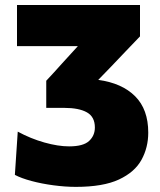

<svg xmlns="http://www.w3.org/2000/svg" viewBox="-20 -733 640 768"><path d="M283.5 14.5Q241 14.5 194 8.2Q147 2 106 -9Q65 -20 39.5 -33.5L51 -206.5Q102.5 -178.5 157.5 -163Q212.5 -147.5 256.5 -147.5Q313 -147.5 336.2 -169Q359.5 -190.5 359.5 -223Q359.5 -265.5 327.8 -283.5Q296 -301.5 237 -301.5H165V-410Q180 -426 196.5 -444Q212.5 -462 228.5 -479.5L291.5 -548.5H48V-713H540V-587.5Q511 -557 482 -527Q453 -496.5 422.5 -464.5L373 -413.5Q468 -400.5 520.5 -348Q573 -295.5 573 -202.5Q573 -143 546 -93.8Q519 -44.5 455.8 -15Q392.5 14.5 283.5 14.5Z"/></svg>

Font: Heraclito ExtraBold
Style: Regular
Weight: 800
Designer: Kostas Bartsokas (font) & Cristiano Sobral (main changes)
Foundry: Kostas Bartsokas (font) & Cristiano Sobral (main changes)
Version: Version 1.00;July 8, 2020;FontCreator 13.0.0.2655 64-bit